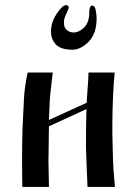

<svg xmlns="http://www.w3.org/2000/svg" viewBox="-20 -737 540 757"><path d="M266 -541Q220 -541 200.5 -561.5Q181 -582 181 -613Q181 -648 203 -682Q226 -717 241 -717Q251 -715 251 -707L248 -697L238 -675Q232 -662 232 -648Q232 -628 243.5 -618.5Q255 -609 270 -609Q292 -609 312 -629Q332 -649 332 -688Q332 -715 344 -715Q354 -715 357.5 -696.5Q361 -678 361 -665Q361 -603 328 -571Q297 -541 266 -541ZM173 -239Q173 -232 172.5 -213Q172 -194 172 -171.5Q172 -149 171.5 -130Q171 -111 171 -104L173 0H68Q68 0 67.5 -33.5Q67 -67 67 -113Q67 -143 67.5 -175Q68 -207 69 -235Q72 -299 74.5 -347.5Q77 -396 89 -451H188Q184 -415 181.5 -394.5Q179 -374 177.5 -358Q176 -342 175.5 -321Q175 -300 173 -264L322 -332Q322 -343 324 -367Q326 -391 327.5 -415.5Q329 -440 329 -451H432Q428 -411 425.5 -353Q423 -295 423 -244Q423 -224 423 -208Q424 -169 424.5 -147Q425 -125 425.5 -108Q426 -91 427.5 -67.5Q429 -44 433 0H325Q324 -32 322 -71.5Q320 -111 319 -154Q319 -167 319 -182Q319 -213 319.5 -246.5Q320 -280 321 -307Z"/></svg>

Font: Pochaevsk
Style: Regular
Weight: 400
Version: Version 1.210; ttfautohint (v1.8.4.7-5d5b)